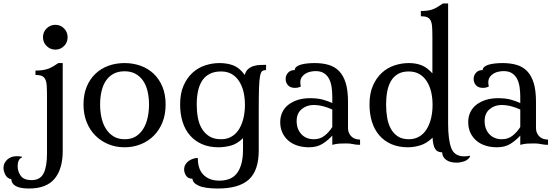

<svg xmlns="http://www.w3.org/2000/svg" viewBox="-180 -829 3169 1099"><path d="M179 35Q179 138 132.5 194Q86 250 -14 250Q-66 250 -90.5 235.5Q-115 221 -115 197Q-138 193 -149 172Q-160 151 -160 132Q-160 105 -139 85Q-118 65 -83 65Q-71 65 -54 68V72Q-67 77 -73 90Q-79 103 -79 122Q-79 153 -61 177.5Q-43 202 0 202Q50 202 69.5 163.5Q89 125 89 50V-276Q89 -313 87.5 -337.5Q86 -362 79 -375.5Q72 -389 59 -394.5Q46 -400 23 -400V-425Q48 -425 66.5 -428Q85 -431 100 -437Q115 -443 127.5 -451Q140 -459 154 -468H179ZM66 -616Q66 -646 87 -666.5Q108 -687 137 -687Q166 -687 186.5 -666.5Q207 -646 207 -616Q207 -586 186.5 -565.5Q166 -545 137 -545Q108 -545 87 -565.5Q66 -586 66 -616Z M533 14Q483 14 440.5 -3.5Q398 -21 366 -53Q334 -85 316 -130Q298 -175 298 -231Q298 -288 316 -332Q334 -376 366 -406.5Q398 -437 440.5 -452.5Q483 -468 533 -468Q582 -468 625 -452.5Q668 -437 700 -406.5Q732 -376 750 -332Q768 -288 768 -231Q768 -174 750 -129Q732 -84 700 -52Q668 -20 625 -3Q582 14 533 14ZM534 -32Q571 -32 597 -48Q623 -64 640 -91.5Q657 -119 665 -155Q673 -191 673 -231Q673 -270 665 -305Q657 -340 640 -365.5Q623 -391 596.5 -406Q570 -421 533 -421Q496 -421 469.5 -406.5Q443 -392 426 -366.5Q409 -341 401 -306Q393 -271 393 -231Q393 -191 401 -155Q409 -119 426.5 -91.5Q444 -64 470.5 -48Q497 -32 534 -32Z M1071 14Q1017 14 976 -4Q935 -22 907 -54.5Q879 -87 865 -132Q851 -177 851 -231Q851 -294 870.5 -338.5Q890 -383 921.5 -412Q953 -441 993.5 -454.5Q1034 -468 1076 -468Q1121 -468 1156 -454.5Q1191 -441 1221 -400Q1227 -422 1240 -433.5Q1253 -445 1270 -450.5Q1287 -456 1306 -457Q1325 -458 1343 -458V-428Q1330 -428 1321.5 -422.5Q1313 -417 1308.5 -393.5Q1304 -370 1302.5 -323.5Q1301 -277 1301 -195V33Q1301 147 1244.5 198.5Q1188 250 1067 250Q993 250 957.5 234Q922 218 922 194Q896 194 885 176.5Q874 159 874 141Q874 124 882 111.5Q890 99 902 91Q914 83 927.5 79Q941 75 952 75Q952 102 958.5 125.5Q965 149 980 166.5Q995 184 1018.5 194.5Q1042 205 1076 205Q1106 205 1131 196Q1156 187 1173.5 166Q1191 145 1201 111Q1211 77 1211 27V-38Q1177 -5 1141 4.5Q1105 14 1071 14ZM1086 -32Q1120 -32 1146 -47.5Q1172 -63 1188.5 -90Q1205 -117 1213.5 -152.5Q1222 -188 1222 -229Q1222 -268 1214 -302.5Q1206 -337 1189 -363.5Q1172 -390 1146.5 -405Q1121 -420 1085 -420Q1046 -420 1019 -405.5Q992 -391 976 -365.5Q960 -340 953 -305.5Q946 -271 946 -231Q946 -192 952.5 -156Q959 -120 975.5 -92.5Q992 -65 1018.5 -48.5Q1045 -32 1086 -32Z M1812 -99Q1812 -79 1818.5 -66Q1825 -53 1834.5 -45Q1844 -37 1856.5 -33.5Q1869 -30 1881 -30V0Q1858 0 1841.5 -4Q1825 -8 1802 -8Q1779 -8 1762 -7Q1745 -6 1722 0V-53Q1699 -27 1667 -6.5Q1635 14 1589 14Q1552 14 1521.5 4Q1491 -6 1469.5 -25Q1448 -44 1436 -70.5Q1424 -97 1424 -130Q1424 -162 1436.5 -187.5Q1449 -213 1472 -230.5Q1495 -248 1526 -257.5Q1557 -267 1595 -267Q1638 -267 1668.5 -258.5Q1699 -250 1722 -239V-276Q1722 -302 1718.5 -328Q1715 -354 1705 -375Q1695 -396 1676 -409Q1657 -422 1627 -422Q1614 -422 1598.5 -419Q1583 -416 1570 -408.5Q1557 -401 1548 -388.5Q1539 -376 1539 -357Q1539 -347 1542 -334Q1527 -326 1509 -326Q1481 -326 1468 -341.5Q1455 -357 1455 -377Q1455 -397 1468.5 -412.5Q1482 -428 1507 -428Q1507 -439 1517 -447Q1527 -455 1543.5 -459.5Q1560 -464 1580 -466Q1600 -468 1621 -468Q1666 -468 1701.5 -457.5Q1737 -447 1761.5 -421.5Q1786 -396 1799 -353.5Q1812 -311 1812 -246ZM1617 -32Q1652 -32 1678 -52.5Q1704 -73 1722 -102V-202Q1699 -213 1671 -220.5Q1643 -228 1615 -228Q1575 -228 1546.5 -204Q1518 -180 1518 -136Q1518 -90 1545 -61Q1572 -32 1617 -32Z M2385 -121Q2385 -29 2403 18.5Q2421 66 2477 66Q2484 66 2493.5 65Q2503 64 2508 62L2511 67Q2498 88 2475.5 95Q2453 102 2433 102Q2394 102 2372.5 85Q2351 68 2351 43Q2322 43 2310 22Q2298 1 2296 -41Q2262 -8 2225.5 3Q2189 14 2155 14Q2101 14 2060 -4Q2019 -22 1991 -54.5Q1963 -87 1949 -132Q1935 -177 1935 -231Q1935 -294 1954.5 -338.5Q1974 -383 2005.5 -412Q2037 -441 2077.5 -454.5Q2118 -468 2160 -468Q2202 -468 2234 -455Q2266 -442 2295 -409V-612Q2295 -649 2293.5 -673.5Q2292 -698 2285 -711.5Q2278 -725 2265 -730.5Q2252 -736 2229 -736V-766Q2254 -766 2271.5 -769Q2289 -772 2303 -778Q2317 -784 2329 -792Q2341 -800 2355 -809H2385ZM2160 -32Q2194 -32 2220 -47.5Q2246 -63 2262.5 -90Q2279 -117 2287.5 -152.5Q2296 -188 2296 -229Q2296 -268 2288 -302.5Q2280 -337 2263 -363.5Q2246 -390 2220.5 -405Q2195 -420 2159 -420Q2123 -420 2098 -405.5Q2073 -391 2058 -365.5Q2043 -340 2036.5 -305.5Q2030 -271 2030 -231Q2030 -192 2036 -156Q2042 -120 2057 -92.5Q2072 -65 2097 -48.5Q2122 -32 2160 -32Z M2888 -99Q2888 -79 2894.5 -66Q2901 -53 2910.5 -45Q2920 -37 2932.5 -33.5Q2945 -30 2957 -30V0Q2934 0 2917.5 -4Q2901 -8 2878 -8Q2855 -8 2838 -7Q2821 -6 2798 0V-53Q2775 -27 2743 -6.5Q2711 14 2665 14Q2628 14 2597.5 4Q2567 -6 2545.5 -25Q2524 -44 2512 -70.5Q2500 -97 2500 -130Q2500 -162 2512.5 -187.5Q2525 -213 2548 -230.5Q2571 -248 2602 -257.5Q2633 -267 2671 -267Q2714 -267 2744.5 -258.5Q2775 -250 2798 -239V-276Q2798 -302 2794.5 -328Q2791 -354 2781 -375Q2771 -396 2752 -409Q2733 -422 2703 -422Q2690 -422 2674.5 -419Q2659 -416 2646 -408.5Q2633 -401 2624 -388.5Q2615 -376 2615 -357Q2615 -347 2618 -334Q2603 -326 2585 -326Q2557 -326 2544 -341.5Q2531 -357 2531 -377Q2531 -397 2544.5 -412.5Q2558 -428 2583 -428Q2583 -439 2593 -447Q2603 -455 2619.5 -459.5Q2636 -464 2656 -466Q2676 -468 2697 -468Q2742 -468 2777.5 -457.5Q2813 -447 2837.5 -421.5Q2862 -396 2875 -353.5Q2888 -311 2888 -246ZM2693 -32Q2728 -32 2754 -52.5Q2780 -73 2798 -102V-202Q2775 -213 2747 -220.5Q2719 -228 2691 -228Q2651 -228 2622.5 -204Q2594 -180 2594 -136Q2594 -90 2621 -61Q2648 -32 2693 -32Z"/></svg>

Font: Milonga
Style: Regular
Weight: 400
Designer: Pablo Impallari, Brenda Gallo, Rodrigo Fuenzalida
Foundry: Pablo Impallari, Brenda Gallo, Rodrigo Fuenzalida
Version: Version 1.000; ttfautohint (v0.93) -l 8 -r 50 -G 200 -x 14 -